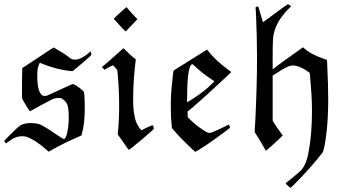

<svg xmlns="http://www.w3.org/2000/svg" viewBox="-38 -708 1702 933"><path d="M-9 -11 -18 -23 -1 -41Q49 -92 63 -100Q83 -110 112 -110Q136 -110 154 -104Q168 -99 196 -81Q224 -63 246 -48Q268 -33 272 -33Q281 -33 287 -57Q296 -92 296 -138Q296 -181 289.5 -198.5Q283 -216 262 -230Q257 -232 246 -232Q229 -232 213 -224Q208 -222 156 -194L108 -167L101 -176Q90 -192 75 -219L69 -230V-284Q69 -346 70 -357V-377L146 -427Q181 -450 202 -464Q223 -478 223 -477L225 -476Q227 -475 229 -474Q232 -471 252 -460Q279 -445 296 -431Q309 -418 327 -418Q343 -418 362.5 -429Q382 -440 392 -450L403 -459Q406 -445 406 -442Q406 -439 364.5 -403.5Q323 -368 316 -363Q314 -362 303 -363Q239 -370 173 -396L155 -403Q154 -400 152 -396Q143 -378 143 -342Q143 -261 168 -244Q171 -242 181 -242L190 -243L315 -300Q332 -295 357 -274Q368 -265 369.5 -262Q371 -259 372 -245Q374 -213 374 -185Q374 -104 359 -55L358 -50L336 -40Q269 -11 213 21Q211 22 208.5 23.5Q206 25 204.5 26Q203 27 201.5 27.5Q200 28 199 28L198 29Q193 25 187 19Q134 -28 92 -43Q83 -46 70 -46Q54 -46 41 -41.5Q28 -37 21 -32.5Q14 -28 -2 -16Q-7 -11 -9 -11Z M553 -653 567 -665Q575 -673 576 -673H577Q577 -672 592 -655Q608 -637 618 -627L630 -615L573 -555L559 -568Q519 -612 516 -615Q516 -616 515.5 -616Q515 -616 515 -617Q515 -618 527.5 -629.5Q540 -641 553 -653ZM470 -369 457 -382 469 -392Q508 -425 562 -474Q597 -439 612 -427L622 -420L619 -395Q609 -304 609 -227Q609 -171 617 -139Q622 -113 633 -97Q643 -79 651 -75Q653 -75 656 -78Q660 -81 681 -90.5Q702 -100 704 -100Q705 -100 707.5 -92Q710 -84 710 -83Q710 -80 651 -30Q592 20 588 20Q586 20 561 -17L534 -55Q541 -117 541 -193Q541 -268 534 -347Q533 -363 531 -369Q514 -390 511 -390Q506 -390 482 -376Z M1075 -103Q1075 -101 1077.5 -94.5Q1080 -88 1080 -87L1059 -71Q1015 -38 969 -6Q913 30 911 30Q910 30 899.5 20Q889 10 874 -4.5Q859 -19 849 -29Q825 -53 798 -85L796 -99Q792 -139 792 -190Q792 -256 799 -312Q803 -358 806 -365L816 -372Q827 -378 848.5 -392Q870 -406 888 -417L968 -467Q1006 -417 1071 -369L1086 -358L1077 -349Q971 -249 891 -180L873 -166L874 -152V-139L887 -126Q920 -93 964 -67Q974 -62 982 -62Q989 -62 1031 -82ZM901 -393Q897 -397 896 -397Q893 -395 891 -393Q871 -373 871 -219V-211Q874 -211 908 -234Q957 -266 990 -299L1004 -313L989 -323Q966 -338 941 -358Q935 -363 919 -377Q903 -391 901 -393Z M1336 -50Q1332 -45 1294.5 -10.5Q1257 24 1254 24Q1253 24 1248 14.5Q1243 5 1229.5 -18Q1216 -41 1200 -65V-78Q1201 -85 1203 -130Q1211 -296 1211 -427Q1211 -526 1206 -639Q1206 -643 1205.5 -649.5Q1205 -656 1204.5 -660.5Q1204 -665 1204 -667Q1204 -673 1205 -673.5Q1206 -674 1212 -676H1217L1240 -600L1323 -661Q1331 -667 1341 -674Q1351 -681 1356 -684L1361 -688L1377 -678Q1345 -646 1339 -637Q1303 -592 1292 -543Q1287 -524 1287 -442V-371Q1315 -394 1430 -475L1435 -478Q1467 -446 1534 -423L1551 -417L1552 -396Q1557 -297 1557 -218Q1556 -127 1549 -68Q1540 14 1529 34Q1471 109 1385 195L1374 205L1372 203Q1371 203 1366.5 199Q1362 195 1359 193Q1349 183 1350 182Q1351 182 1369 167.5Q1387 153 1405 137.5Q1423 122 1424 121Q1453 89 1463 22Q1478 -60 1478 -171Q1478 -215 1475 -257Q1468 -353 1467 -354Q1419 -390 1383 -390Q1379 -390 1371 -388Q1351 -382 1302 -350L1287 -341V-121Q1310 -85 1324 -66Z"/></svg>

Font: MathJax_Fraktur
Style: Regular
Weight: 400
Version: Version 1.1